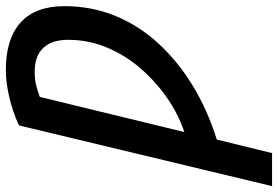

<svg xmlns="http://www.w3.org/2000/svg" viewBox="-188 -578 926 639"><g transform="rotate(-90 274.5 -258.0)"><path d="M-25 185 177 -657Q199 -668 229.5 -678Q260 -688 295 -694.5Q330 -701 363 -701Q465 -701 519.5 -652Q574 -603 574 -506Q574 -416 542 -337.5Q510 -259 450.5 -194Q391 -129 310 -79.5Q229 -30 130 1L85 185ZM155 -107Q215 -127 269.5 -165Q324 -203 367.5 -253.5Q411 -304 436.5 -365Q462 -426 462 -494Q462 -548 435 -576.5Q408 -605 356 -605Q327 -605 306 -599Q285 -593 272 -588Z"/></g></svg>

Font: Ubuntu Sans Mono Medium
Style: Italic
Weight: 500
Italic angle: -13.5°
Monospace: yes
Designer: Dalton Maag Ltd
Foundry: Dalton Maag Ltd
Version: Version 1.006